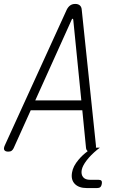

<svg xmlns="http://www.w3.org/2000/svg" viewBox="-32 -760 652 975"><path d="M405 -7 386 -200H124L37 -7Q33 1 27 5.5Q21 10 10 10Q-5 10 -10 2Q-15 -6 -7 -23L307 -711Q314 -725 324.5 -732.5Q335 -740 350 -740Q365 -740 373.5 -732.5Q382 -725 383 -711L455 -23Q456 -16 455 -10H475L462 0Q429 27 408 54.5Q387 82 383 103Q379 126 390 139.5Q401 153 425 153H468Q479 153 483 158Q487 163 485 174Q483 185 477.5 190Q472 195 461 195H409Q368 195 347.5 173.5Q327 152 334 115Q339 84 367 51Q386 28 413 8Q412 7 411 5Q406 1 405 -7ZM381 -250 340 -660Q339 -665 336.5 -665Q334 -665 332 -660L147 -250Z"/></svg>

Font: Maple Mono Thin
Style: Italic
Weight: 250
Italic angle: -10°
Monospace: yes
Designer: subframe7536
Version: Version 7.000